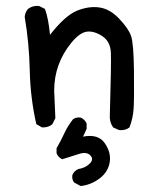

<svg xmlns="http://www.w3.org/2000/svg" viewBox="-20 -492 540 645"><path d="M251 133 229 121Q221 111 223 96Q229 82 243 76Q267 72 281.5 57.5Q296 43 283.5 30Q271 17 246 25Q221 33 189 43Q176 37 170 23V6Q184 -18 195.5 -43Q207 -68 225 -91Q235 -99 251 -97Q265 -91 271 -77V-59L259 -33Q310 -43 332 -11Q354 21 348.5 53.5Q343 86 314.5 107.5Q286 129 251 133ZM380 -55 360 -64Q347 -83 349 -106Q354 -276 352.5 -314.5Q351 -353 323 -371Q295 -389 271 -385.5Q247 -382 219 -347.5Q191 -313 176.5 -273Q162 -233 162 -187L166 -95L156 -75Q143 -63 121 -64L102 -75Q82 -163 80 -255Q78 -347 63 -435Q64 -450 74 -462Q90 -474 111 -472L131 -462Q143 -429 148 -375Q199 -440 238.5 -456Q278 -472 313.5 -467Q349 -462 380 -429.5Q411 -397 420 -372Q429 -347 430 -255Q431 -163 429 -129Q427 -95 415 -64Q401 -53 380 -55Z"/></svg>

Font: Kosefont JP
Style: Regular
Weight: 400
Designer: Nozomi Seto 瀬戸のぞみ
Version: Version 3.00;June 19, 2020